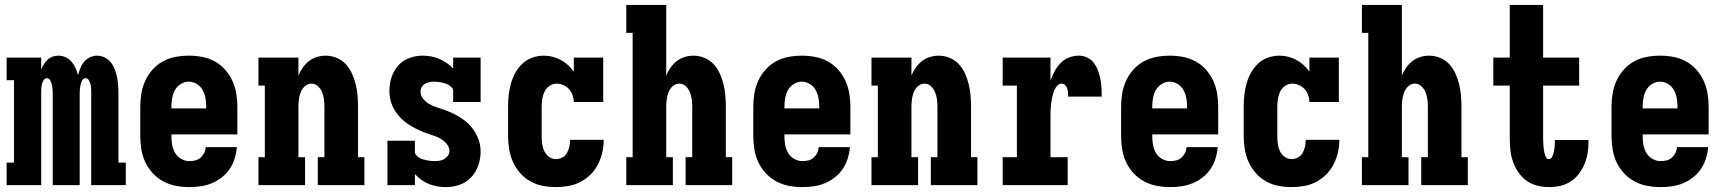

<svg xmlns="http://www.w3.org/2000/svg" viewBox="-20 -755 7040 783"><path d="M7 0V-92H37V-428H7V-520H148V-471Q152 -482 158.5 -492.5Q165 -503 174 -511.5Q183 -520 194.5 -524Q206 -528 218 -528Q234 -528 248 -521.5Q262 -515 272 -503Q282 -491 288.5 -476.5Q295 -462 298 -448Q302 -462 307.5 -476.5Q313 -491 323 -503Q333 -515 347 -521.5Q361 -528 376 -528Q392 -528 407 -520.5Q422 -513 432 -500.5Q442 -488 448 -472.5Q454 -457 457 -441.5Q460 -426 461.5 -409.5Q463 -393 463 -377V-92H493V0H352V-377Q352 -386 351.5 -394.5Q351 -403 349 -411.5Q347 -420 342 -428Q337 -436 329 -436Q320 -436 315.5 -428Q311 -420 309 -411.5Q307 -403 306 -394.5Q305 -386 305 -377V0H195V-377Q195 -386 194 -394.5Q193 -403 191 -411.5Q189 -420 184.5 -428Q180 -436 171 -436Q163 -436 158 -428Q153 -420 151 -411.5Q149 -403 148.5 -394.5Q148 -386 148 -377V0Z M752 8Q725 8 698 3Q671 -2 646.5 -15Q622 -28 603 -48.5Q584 -69 572.5 -93.5Q561 -118 556.5 -145.5Q552 -173 552 -200V-320Q552 -347 556.5 -374Q561 -401 572.5 -426Q584 -451 602.5 -471.5Q621 -492 645 -505Q669 -518 696 -523Q723 -528 750 -528Q777 -528 804 -523Q831 -518 855 -505Q879 -492 897.5 -471.5Q916 -451 927.5 -426Q939 -401 943.5 -374Q948 -347 948 -320V-207H679V-200Q679 -182 682 -164.5Q685 -147 694 -131.5Q703 -116 719 -107Q735 -98 752 -98Q765 -98 777 -101Q789 -104 798 -112Q807 -120 812.5 -131Q818 -142 819 -155H946Q944 -131 937 -108.5Q930 -86 917 -66.5Q904 -47 885 -32Q866 -17 844.5 -8Q823 1 799.5 4.5Q776 8 752 8ZM821 -313V-320Q821 -337 818 -354.5Q815 -372 806.5 -387.5Q798 -403 782.5 -412.5Q767 -422 750 -422Q733 -422 717.5 -412.5Q702 -403 693.5 -387.5Q685 -372 682 -354.5Q679 -337 679 -320V-313Z M1034 0V-114H1060V-406H1034V-520H1197V-447Q1204 -464 1214.5 -479Q1225 -494 1239.5 -505.5Q1254 -517 1272 -522.5Q1290 -528 1308 -528Q1331 -528 1353 -519Q1375 -510 1390.5 -493Q1406 -476 1415.5 -455Q1425 -434 1430.5 -411.5Q1436 -389 1438 -366Q1440 -343 1440 -320V-114H1466V0H1276V-114H1303V-320Q1303 -335 1301 -350Q1299 -365 1293.5 -379Q1288 -393 1276.5 -403.5Q1265 -414 1250 -414Q1235 -414 1223.5 -403.5Q1212 -393 1206.5 -379Q1201 -365 1199 -350Q1197 -335 1197 -320V-114H1224V0Z M1798 8Q1781 8 1763.5 5Q1746 2 1729.5 -4.5Q1713 -11 1698.5 -21.5Q1684 -32 1672 -45V0H1560V-181H1672V-136Q1672 -128 1677.5 -122Q1683 -116 1689.5 -112Q1696 -108 1704 -105.5Q1712 -103 1719.5 -101.5Q1727 -100 1735 -99Q1743 -98 1751 -98Q1761 -98 1771.5 -99.5Q1782 -101 1791 -106Q1800 -111 1806.5 -120Q1813 -129 1813 -139Q1813 -154 1802.5 -167Q1792 -180 1779 -188Q1766 -196 1751 -201Q1736 -206 1721.5 -211Q1707 -216 1692.5 -222.5Q1678 -229 1664.5 -236.5Q1651 -244 1638.5 -253Q1626 -262 1615 -273Q1604 -284 1595 -297Q1586 -310 1580 -324Q1574 -338 1571 -353.5Q1568 -369 1568 -384Q1568 -412 1576.5 -439Q1585 -466 1603.5 -487Q1622 -508 1648.5 -518Q1675 -528 1703 -528Q1720 -528 1737.5 -525Q1755 -522 1771 -515Q1787 -508 1802 -498Q1817 -488 1828 -475V-520H1940V-339H1828V-384Q1828 -392 1822.5 -398Q1817 -404 1810.5 -408Q1804 -412 1796.5 -414.5Q1789 -417 1781.5 -418.5Q1774 -420 1766 -421Q1758 -422 1750 -422Q1741 -422 1731.5 -420Q1722 -418 1713.5 -413.5Q1705 -409 1700 -400Q1695 -391 1695 -382Q1695 -366 1705 -353Q1715 -340 1728.5 -332Q1742 -324 1756.5 -319Q1771 -314 1786 -309Q1801 -304 1815 -298Q1829 -292 1842.5 -284.5Q1856 -277 1869 -268Q1882 -259 1893 -247.5Q1904 -236 1912.5 -223.5Q1921 -211 1927.5 -196.5Q1934 -182 1937 -167Q1940 -152 1940 -136Q1940 -108 1930.5 -80.5Q1921 -53 1901.5 -32Q1882 -11 1854.5 -1.5Q1827 8 1798 8Z M2247 8Q2220 8 2193.5 3Q2167 -2 2143 -15.5Q2119 -29 2101 -49.5Q2083 -70 2072 -94.5Q2061 -119 2056.5 -146Q2052 -173 2052 -200V-320Q2052 -344 2054.5 -367.5Q2057 -391 2063.5 -414Q2070 -437 2081.5 -458Q2093 -479 2110.5 -495.5Q2128 -512 2151 -520Q2174 -528 2198 -528Q2216 -528 2233.5 -523.5Q2251 -519 2267 -510.5Q2283 -502 2296 -490Q2309 -478 2320 -463V-520H2440V-339H2320Q2320 -353 2315 -367Q2310 -381 2300.5 -391.5Q2291 -402 2277.5 -408Q2264 -414 2250 -414Q2234 -414 2220.5 -404.5Q2207 -395 2200.5 -381Q2194 -367 2191.5 -351.5Q2189 -336 2189 -320V-200Q2189 -184 2191 -168.5Q2193 -153 2199.5 -139Q2206 -125 2219 -115.5Q2232 -106 2247 -106Q2261 -106 2273.5 -113Q2286 -120 2292.5 -132Q2299 -144 2302 -157.5Q2305 -171 2305 -185H2442V-184Q2442 -158 2436 -132.5Q2430 -107 2418.5 -84.5Q2407 -62 2388.5 -43.5Q2370 -25 2347 -13Q2324 -1 2298.5 3.5Q2273 8 2247 8Z M2534 0V-114H2560V-621H2534V-735H2697V-447Q2704 -464 2714.5 -479Q2725 -494 2739.5 -505.5Q2754 -517 2772 -522.5Q2790 -528 2808 -528Q2831 -528 2853 -519Q2875 -510 2890.5 -493Q2906 -476 2915.5 -455Q2925 -434 2930.5 -411.5Q2936 -389 2938 -366Q2940 -343 2940 -320V-114H2966V0H2776V-114H2803V-320Q2803 -335 2801 -350Q2799 -365 2793.5 -379Q2788 -393 2776.5 -403.5Q2765 -414 2750 -414Q2735 -414 2723.5 -403.5Q2712 -393 2706.5 -379Q2701 -365 2699 -350Q2697 -335 2697 -320V-114H2724V0Z M3252 8Q3225 8 3198 3Q3171 -2 3146.5 -15Q3122 -28 3103 -48.5Q3084 -69 3072.5 -93.5Q3061 -118 3056.5 -145.5Q3052 -173 3052 -200V-320Q3052 -347 3056.5 -374Q3061 -401 3072.5 -426Q3084 -451 3102.5 -471.5Q3121 -492 3145 -505Q3169 -518 3196 -523Q3223 -528 3250 -528Q3277 -528 3304 -523Q3331 -518 3355 -505Q3379 -492 3397.5 -471.5Q3416 -451 3427.5 -426Q3439 -401 3443.5 -374Q3448 -347 3448 -320V-207H3179V-200Q3179 -182 3182 -164.5Q3185 -147 3194 -131.5Q3203 -116 3219 -107Q3235 -98 3252 -98Q3265 -98 3277 -101Q3289 -104 3298 -112Q3307 -120 3312.5 -131Q3318 -142 3319 -155H3446Q3444 -131 3437 -108.5Q3430 -86 3417 -66.5Q3404 -47 3385 -32Q3366 -17 3344.5 -8Q3323 1 3299.5 4.5Q3276 8 3252 8ZM3321 -313V-320Q3321 -337 3318 -354.5Q3315 -372 3306.5 -387.5Q3298 -403 3282.5 -412.5Q3267 -422 3250 -422Q3233 -422 3217.5 -412.5Q3202 -403 3193.5 -387.5Q3185 -372 3182 -354.5Q3179 -337 3179 -320V-313Z M3534 0V-114H3560V-406H3534V-520H3697V-447Q3704 -464 3714.5 -479Q3725 -494 3739.5 -505.5Q3754 -517 3772 -522.5Q3790 -528 3808 -528Q3831 -528 3853 -519Q3875 -510 3890.5 -493Q3906 -476 3915.5 -455Q3925 -434 3930.5 -411.5Q3936 -389 3938 -366Q3940 -343 3940 -320V-114H3966V0H3776V-114H3803V-320Q3803 -335 3801 -350Q3799 -365 3793.5 -379Q3788 -393 3776.5 -403.5Q3765 -414 3750 -414Q3735 -414 3723.5 -403.5Q3712 -393 3706.5 -379Q3701 -365 3699 -350Q3697 -335 3697 -320V-114H3724V0Z M4069 0V-114H4127V-406H4069V-520H4264V-427Q4271 -446 4281 -464.5Q4291 -483 4305.5 -498Q4320 -513 4339.5 -520.5Q4359 -528 4380 -528Q4398 -528 4414.5 -520Q4431 -512 4441.5 -497.5Q4452 -483 4458 -466.5Q4464 -450 4467.5 -432.5Q4471 -415 4472 -397Q4473 -379 4473 -361H4336Q4336 -369 4335.5 -377.5Q4335 -386 4332.5 -393.5Q4330 -401 4324 -407.5Q4318 -414 4310 -414Q4300 -414 4293 -407Q4286 -400 4281.5 -391Q4277 -382 4274.5 -372.5Q4272 -363 4270 -353.5Q4268 -344 4267 -334.5Q4266 -325 4265 -315Q4264 -305 4264 -295Q4264 -285 4264 -276V-114H4334V0Z M4752 8Q4725 8 4698 3Q4671 -2 4646.5 -15Q4622 -28 4603 -48.5Q4584 -69 4572.5 -93.5Q4561 -118 4556.5 -145.5Q4552 -173 4552 -200V-320Q4552 -347 4556.5 -374Q4561 -401 4572.5 -426Q4584 -451 4602.5 -471.5Q4621 -492 4645 -505Q4669 -518 4696 -523Q4723 -528 4750 -528Q4777 -528 4804 -523Q4831 -518 4855 -505Q4879 -492 4897.5 -471.5Q4916 -451 4927.5 -426Q4939 -401 4943.5 -374Q4948 -347 4948 -320V-207H4679V-200Q4679 -182 4682 -164.5Q4685 -147 4694 -131.5Q4703 -116 4719 -107Q4735 -98 4752 -98Q4765 -98 4777 -101Q4789 -104 4798 -112Q4807 -120 4812.5 -131Q4818 -142 4819 -155H4946Q4944 -131 4937 -108.5Q4930 -86 4917 -66.5Q4904 -47 4885 -32Q4866 -17 4844.5 -8Q4823 1 4799.5 4.5Q4776 8 4752 8ZM4821 -313V-320Q4821 -337 4818 -354.5Q4815 -372 4806.5 -387.5Q4798 -403 4782.5 -412.5Q4767 -422 4750 -422Q4733 -422 4717.5 -412.5Q4702 -403 4693.5 -387.5Q4685 -372 4682 -354.5Q4679 -337 4679 -320V-313Z M5247 8Q5220 8 5193.5 3Q5167 -2 5143 -15.5Q5119 -29 5101 -49.5Q5083 -70 5072 -94.5Q5061 -119 5056.5 -146Q5052 -173 5052 -200V-320Q5052 -344 5054.5 -367.5Q5057 -391 5063.5 -414Q5070 -437 5081.5 -458Q5093 -479 5110.5 -495.5Q5128 -512 5151 -520Q5174 -528 5198 -528Q5216 -528 5233.5 -523.5Q5251 -519 5267 -510.5Q5283 -502 5296 -490Q5309 -478 5320 -463V-520H5440V-339H5320Q5320 -353 5315 -367Q5310 -381 5300.5 -391.5Q5291 -402 5277.5 -408Q5264 -414 5250 -414Q5234 -414 5220.5 -404.5Q5207 -395 5200.5 -381Q5194 -367 5191.5 -351.5Q5189 -336 5189 -320V-200Q5189 -184 5191 -168.5Q5193 -153 5199.5 -139Q5206 -125 5219 -115.5Q5232 -106 5247 -106Q5261 -106 5273.5 -113Q5286 -120 5292.5 -132Q5299 -144 5302 -157.5Q5305 -171 5305 -185H5442V-184Q5442 -158 5436 -132.5Q5430 -107 5418.5 -84.5Q5407 -62 5388.5 -43.5Q5370 -25 5347 -13Q5324 -1 5298.5 3.5Q5273 8 5247 8Z M5534 0V-114H5560V-621H5534V-735H5697V-447Q5704 -464 5714.5 -479Q5725 -494 5739.5 -505.5Q5754 -517 5772 -522.5Q5790 -528 5808 -528Q5831 -528 5853 -519Q5875 -510 5890.5 -493Q5906 -476 5915.5 -455Q5925 -434 5930.5 -411.5Q5936 -389 5938 -366Q5940 -343 5940 -320V-114H5966V0H5776V-114H5803V-320Q5803 -335 5801 -350Q5799 -365 5793.5 -379Q5788 -393 5776.5 -403.5Q5765 -414 5750 -414Q5735 -414 5723.5 -403.5Q5712 -393 5706.5 -379Q5701 -365 5699 -350Q5697 -335 5697 -320V-114H5724V0Z M6297 8Q6273 8 6249 2Q6225 -4 6205.5 -18Q6186 -32 6172 -52.5Q6158 -73 6150 -96Q6142 -119 6139.5 -143Q6137 -167 6137 -191V-406H6070V-520H6137V-735H6273V-520H6420V-406H6273V-191Q6273 -183 6273.5 -175.5Q6274 -168 6274.5 -160Q6275 -152 6276 -144.5Q6277 -137 6279 -129Q6281 -121 6285 -113.5Q6289 -106 6297 -106Q6304 -106 6308 -112.5Q6312 -119 6314 -125.5Q6316 -132 6317.5 -138.5Q6319 -145 6319.5 -152Q6320 -159 6320.5 -166Q6321 -173 6321 -180V-184H6458V-173Q6458 -151 6454 -128Q6450 -105 6441 -84Q6432 -63 6418 -45Q6404 -27 6384.5 -14.5Q6365 -2 6342.5 3Q6320 8 6297 8Z M6752 8Q6725 8 6698 3Q6671 -2 6646.5 -15Q6622 -28 6603 -48.5Q6584 -69 6572.5 -93.5Q6561 -118 6556.5 -145.5Q6552 -173 6552 -200V-320Q6552 -347 6556.5 -374Q6561 -401 6572.5 -426Q6584 -451 6602.5 -471.5Q6621 -492 6645 -505Q6669 -518 6696 -523Q6723 -528 6750 -528Q6777 -528 6804 -523Q6831 -518 6855 -505Q6879 -492 6897.5 -471.5Q6916 -451 6927.5 -426Q6939 -401 6943.5 -374Q6948 -347 6948 -320V-207H6679V-200Q6679 -182 6682 -164.5Q6685 -147 6694 -131.5Q6703 -116 6719 -107Q6735 -98 6752 -98Q6765 -98 6777 -101Q6789 -104 6798 -112Q6807 -120 6812.5 -131Q6818 -142 6819 -155H6946Q6944 -131 6937 -108.5Q6930 -86 6917 -66.5Q6904 -47 6885 -32Q6866 -17 6844.5 -8Q6823 1 6799.5 4.5Q6776 8 6752 8ZM6821 -313V-320Q6821 -337 6818 -354.5Q6815 -372 6806.5 -387.5Q6798 -403 6782.5 -412.5Q6767 -422 6750 -422Q6733 -422 6717.5 -412.5Q6702 -403 6693.5 -387.5Q6685 -372 6682 -354.5Q6679 -337 6679 -320V-313Z"/></svg>

Font: Iosevka Curly Slab Heavy
Style: Regular
Weight: 900
Monospace: yes
Designer: Belleve Invis
Foundry: Belleve Invis
Version: Version 22.1.2; ttfautohint (v1.8.4)